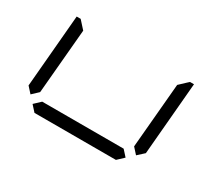

<svg xmlns="http://www.w3.org/2000/svg" viewBox="-92 -676 1000 876"><g transform="rotate(30 408.0 -238.5)"><path d="M92 -64 64 -95 97 -477H118L127 -467L155 -436L125 -95ZM683 -467 694 -477H715L682 -95L648 -64L620 -95L650 -436ZM612 -31 579 0H150L122 -31L155 -62H584Z"/></g></svg>

Font: DSEG7 Classic Mini
Style: Light Italic
Weight: 300
Italic angle: -5°
Designer: Keshikan(Twitter:@keshinomi_88pro)
Version: Version 0.46